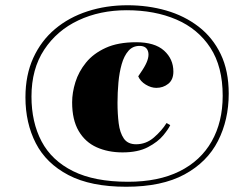

<svg xmlns="http://www.w3.org/2000/svg" viewBox="-20 -700 957 732"><path d="M461 12Q326 12 241 -32.5Q156 -77 116.5 -154Q77 -231 77 -329Q77 -414 107 -479.5Q137 -545 190 -589.5Q243 -634 314 -657Q385 -680 466 -680Q544 -680 613.5 -660Q683 -640 737 -598.5Q791 -557 821.5 -493.5Q852 -430 852 -343Q852 -243 811 -162.5Q770 -82 683.5 -35Q597 12 461 12ZM468 -7Q584 -7 664.5 -47Q745 -87 787 -161Q829 -235 829 -335Q829 -446 782 -518Q735 -590 652.5 -625.5Q570 -661 463 -661Q361 -661 279 -622.5Q197 -584 148.5 -510.5Q100 -437 100 -332Q100 -234 138.5 -161Q177 -88 258.5 -47.5Q340 -7 468 -7ZM447 -119Q392 -119 348.5 -138.5Q305 -158 280 -200.5Q255 -243 255 -310Q255 -347 267.5 -387Q280 -427 308 -461.5Q336 -496 383 -517.5Q430 -539 499 -539Q570 -539 605.5 -507Q641 -475 641 -427Q641 -396 621.5 -380.5Q602 -365 576 -365Q556 -365 535.5 -377.5Q515 -390 507 -409L523 -433Q550 -474 545.5 -499.5Q541 -525 512 -525Q486 -525 469.5 -506Q453 -487 444 -455.5Q435 -424 431.5 -385.5Q428 -347 428 -308Q428 -266 432.5 -230Q437 -194 452 -172Q467 -150 499 -150Q537 -150 567 -176Q597 -202 615 -231L629 -223Q623 -209 602.5 -184Q582 -159 544 -139Q506 -119 447 -119Z"/></svg>

Font: Literata 72pt Black
Style: Italic
Weight: 900
Italic angle: -2°
Designer: Latin by Veronika Burian and Jose Scaglione. Greek by Irene Vlachou. Cyrillic by Vera Evstafieva
Foundry: TypeTogether
Version: Version 3.002